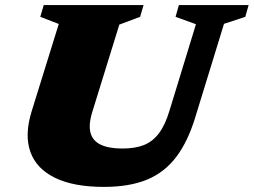

<svg xmlns="http://www.w3.org/2000/svg" viewBox="-20 -718 995 753"><path d="M341.5 -277.5Q326.5 -228 335.2 -196.5Q344 -165 375.8 -150.2Q407.5 -135.5 460 -135.5Q510 -135.5 544.5 -149.2Q579 -163 603.5 -195.5Q628 -228 645 -285L748.5 -623L668.5 -652L681.5 -698H955L942 -652L858.5 -624.5L746 -258.5Q717 -163 671.2 -102.5Q625.5 -42 556.5 -13.5Q487.5 15 387 15Q269 15 196 -20.5Q123 -56 99.2 -122.2Q75.5 -188.5 104 -281L210.5 -624L138 -652L151.5 -698H543L529.5 -652L448 -621.5Z"/></svg>

Font: Newsreader 9pt ExtraBold
Style: Italic
Weight: 800
Italic angle: -17°
Designer: Hugues Gentile
Foundry: Production Type
Version: Version 1.003